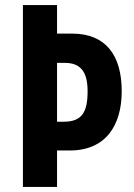

<svg xmlns="http://www.w3.org/2000/svg" viewBox="-20 -734 525 754"><path d="M458 -376C458 -517 395 -602 264 -602H204V-714H70V0H204V-143H254C395 -143 458 -241 458 -376ZM230 -256H204V-487H235C294 -487 324 -455 324 -376C324 -292 301 -256 230 -256Z"/></svg>

Font: Noto Sans Kannada ExtraCondensed
Style: Bold
Weight: 700
Width: 2
Designer: Jelle Bosma - Monotype Design Team
Foundry: Monotype Imaging Inc.
Version: Version 2.005